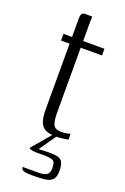

<svg xmlns="http://www.w3.org/2000/svg" viewBox="-136 -550 507 779"><g transform="rotate(20 117.0 -160.5)"><path d="M148 3Q120 3 103.5 -5Q87 -13 79.5 -32Q72 -51 72 -85V-370H35V-399H72V-477Q72 -489 74 -495Q76 -501 80.5 -503Q85 -505 93 -505H121Q121 -504 120.5 -497.5Q120 -491 120 -477V-399H212V-370H120V-92Q120 -53 128 -37.5Q136 -22 163 -22Q175 -22 185.5 -24Q196 -26 201 -28V-3Q195 -2 181 0.5Q167 3 148 3ZM110 184Q85 184 74.5 180Q64 176 64 165Q69 165 86.5 165Q104 165 130 165Q159 165 169 156.5Q179 148 179 130Q179 105 170.5 98Q162 91 126 91H94Q89 91 82.5 90Q76 89 71 87.5Q66 86 65 83Q67 79 76.5 68Q86 57 98 43Q110 29 120.5 16.5Q131 4 136 -2H154L100 75Q146 72 170 74.5Q194 77 202 89.5Q210 102 210 130Q210 158 197.5 169Q185 180 162.5 182Q140 184 110 184Z"/></g></svg>

Font: Genos Light
Style: Regular
Weight: 300
Designer: Robert E. Leuschke
Foundry: Robert E. Leuschke
Version: Version 1.010